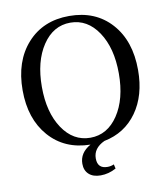

<svg xmlns="http://www.w3.org/2000/svg" viewBox="-89 -716 834 963"><g transform="rotate(-10 328.0 -234.5)"><path d="M346 173Q308 173 286.5 153.5Q265 134 265 100Q265 44 322 12Q191 10 112.5 -79.5Q34 -169 34 -315Q34 -463 114.5 -552.5Q195 -642 328 -642Q462 -642 542 -553Q622 -464 622 -315Q622 -186 561 -100.5Q500 -15 394 6Q336 33 336 85Q336 137 387 137Q405 137 420 130L425 152Q387 173 346 173ZM186.5 -103.5Q241 -22 328 -22Q415 -22 469.5 -103.5Q524 -185 524 -315Q524 -445 469.5 -526.5Q415 -608 328 -608Q241 -608 186.5 -526.5Q132 -445 132 -315Q132 -185 186.5 -103.5Z"/></g></svg>

Font: Arapey
Style: Regular
Weight: 400
Designer: Eduardo Rodriguez Tunni
Foundry: Eduardo Rodriguez Tunni
Version: Version 4.000